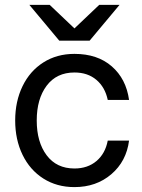

<svg xmlns="http://www.w3.org/2000/svg" viewBox="-20 -752 579 784"><path d="M42 -260Q42 -338 72 -400Q102 -462 157 -497Q212 -532 284 -532Q378 -532 436.5 -481Q495 -430 507 -344H420Q409 -396 373.5 -426Q338 -456 284 -456Q211 -456 170.5 -402Q130 -348 130 -260Q130 -172 170.5 -118Q211 -64 284 -64Q338 -64 374 -94.5Q410 -125 420 -178H507Q496 -93 434.5 -40.5Q373 12 284 12Q212 12 157 -23Q102 -58 72 -120Q42 -182 42 -260ZM100 -732H183L284 -636L385 -732H468L346 -586H222Z"/></svg>

Font: Aspekta 400
Style: Regular
Weight: 400
Designer: Ivo Dolenc
Version: Version 2.000